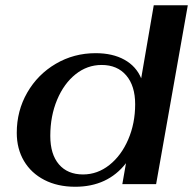

<svg xmlns="http://www.w3.org/2000/svg" viewBox="-20 -703 737 733"><path d="M44 -196Q44 -280 84 -349.5Q124 -419 193 -459.5Q262 -500 345 -500Q410 -500 455 -475Q500 -450 519 -404L567 -683H697L576 0H447L461 -80Q391 10 267 10Q200 10 149.5 -16Q99 -42 71.5 -88.5Q44 -135 44 -196ZM496 -305Q496 -375 462 -415Q428 -455 368 -455Q313 -455 268.5 -419.5Q224 -384 198 -322Q172 -260 172 -184Q172 -114 205 -75.5Q238 -37 297 -37Q352 -37 397.5 -73Q443 -109 469.5 -170.5Q496 -232 496 -305Z"/></svg>

Font: Fahkwang SemiBold
Style: Italic
Weight: 600
Italic angle: -10°
Version: Version 1.000; ttfautohint (v1.6)